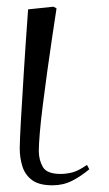

<svg xmlns="http://www.w3.org/2000/svg" viewBox="-20 -540 325 574"><path d="M137 14Q97 14 76 -1.5Q55 -17 47 -42.5Q39 -68 39 -96Q39 -118 42.5 -180Q46 -242 51.5 -329Q57 -416 64 -512L140 -520L149 -515Q143 -475 135.5 -425.5Q128 -376 121 -324.5Q114 -273 108 -226Q102 -179 99 -143Q96 -107 96 -89Q96 -62 108 -41Q120 -20 161 -20Q178 -20 196 -24.5Q214 -29 240 -47L247 -34Q222 -13 195.5 0.5Q169 14 137 14Z"/></svg>

Font: Literata 72pt Light
Style: Italic
Weight: 300
Italic angle: -2°
Designer: Latin by Veronika Burian and Jose Scaglione. Greek by Irene Vlachou. Cyrillic by Vera Evstafieva
Foundry: TypeTogether
Version: Version 3.002